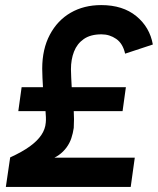

<svg xmlns="http://www.w3.org/2000/svg" viewBox="-20 -735 621 755"><path d="M3 0 20 -116Q68 -138 97.5 -159.5Q127 -181 142.5 -204Q158 -227 160 -253Q161 -262 160.5 -274.5Q160 -287 159 -298H52L65 -392H149Q148 -411 147 -429Q146 -447 146 -465Q146 -542 176 -598.5Q206 -655 258 -685Q310 -715 378 -715Q463 -715 516 -671.5Q569 -628 581 -560L472 -524Q463 -564 437 -582Q411 -600 379 -600Q336 -600 309.5 -581.5Q283 -563 271 -532Q259 -501 259 -463Q259 -447 260 -431Q261 -415 262 -392H475L462 -298H270Q271 -284 271 -266.5Q271 -249 270 -232Q267 -211 260.5 -191.5Q254 -172 241.5 -155Q229 -138 211.5 -125.5Q194 -113 170 -105V-115H510L494 0Z"/></svg>

Font: Hanken Grotesk ExtraBold
Style: Italic
Weight: 800
Italic angle: -8°
Designer: Alfredo Marco Pradil
Foundry: Hanken Design Co.
Version: Version 3.013